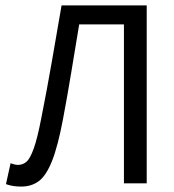

<svg xmlns="http://www.w3.org/2000/svg" viewBox="-20 -676 640 708"><path d="M58 12Q43 12 29.5 10Q16 8 2 3L19 -74Q27 -71 33.5 -69.5Q40 -68 47 -68Q64 -68 77.5 -79.5Q91 -91 104.5 -128.5Q118 -166 133 -244Q154 -350 171 -448Q188 -546 207 -656H521V0H437V-586H272Q257 -496 243 -410.5Q229 -325 212 -235Q193 -135 171.5 -81.5Q150 -28 123 -8Q96 12 58 12Z"/></svg>

Font: Source Code Pro
Style: Regular
Weight: 400
Monospace: yes
Designer: Paul D. Hunt, Teo Tuominen
Foundry: Adobe Systems Incorporated
Version: Version 1.018;hotconv 1.0.116;makeotfexe 2.5.65601